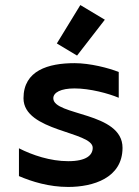

<svg xmlns="http://www.w3.org/2000/svg" viewBox="-20 -725 550 760"><path d="M450 -338V-440C410 -456 336 -475 275 -475C171 -475 73 -446 73 -336C73 -204 347 -205 347 -140C347 -111 322 -87 250 -87C179 -87 108 -111 55 -138V-28C106 -6 174 15 250 15C348 15 465 -20 465 -140C465 -283 191 -266 191 -336C191 -359 221 -375 275 -375C336 -375 410 -355 450 -338ZM205 -553 285 -505 395 -647 298 -705Z"/></svg>

Font: KT Kiyosuna Sans Bold
Style: Regular
Weight: 700
Designer: [Zen Kaku Gothic] Yoshimichi Ohira
Version: Version 1.010;Glyphs 3.1.2 (3151)